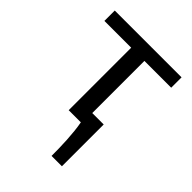

<svg xmlns="http://www.w3.org/2000/svg" viewBox="-204 -606 928 928"><g transform="rotate(45 260.0 -141.5)"><path d="M214.8 0V-427.2H31.7V-498H488.3V-427.2H305.2V-70.8H383.3V214.8H312.5Q312.5 191.4 312 163.6Q311.5 135.7 309.8 106.9Q308.1 78.1 305.2 50.5Q302.2 22.9 297.9 0Z"/></g></svg>

Font: Andika CyrE
Style: Regular
Weight: 400
Designer: Victor Gaultney, Annie Olsen, Julie Remington, Don Collingsworth, Eric Hays, Becca Hirsbrunner
Foundry: SIL International
Version: Version 5.000